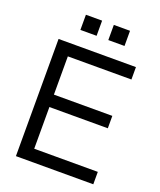

<svg xmlns="http://www.w3.org/2000/svg" viewBox="-155 -951 872 1047"><g transform="rotate(20 281.0 -427.5)"><path d="M65 -680H514V-608H145V-386H484V-314H145V-72H514V0H65ZM160 -855H254V-767H160ZM322 -855H416V-767H322Z"/></g></svg>

Font: CyStack Display
Style: Regular
Weight: 400
Designer: Weizhong Zhang
Foundry: 本地遙控
Version: Version 1.000;Glyphs 3.1.2 (3151)